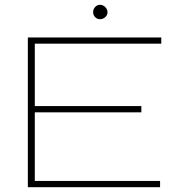

<svg xmlns="http://www.w3.org/2000/svg" viewBox="-20 -780 790 800"><path d="M96 0V-624H652V-598H125V-338H569V-312H125V-26H647V0ZM397 -700Q385 -700 376.5 -708.5Q368 -717 368 -729Q368 -742 376.5 -751Q385 -760 397 -760Q409 -760 418.5 -750.5Q428 -741 428 -729Q428 -717 418.5 -708.5Q409 -700 397 -700Z"/></svg>

Font: Inconsolata ExtraExpanded ExtraLight
Style: Regular
Weight: 200
Width: 8
Monospace: yes
Designer: Raph Levien, Cyreal, Brenton Simpson
Foundry: Raph Levien, Cyreal, Google
Version: Version 3.100; ttfautohint (v1.8.4.7-5d5b)